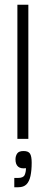

<svg xmlns="http://www.w3.org/2000/svg" viewBox="-20 -583 192 806"><path d="M53 0V-563H99V0ZM40 203V164H55Q78 164 83.5 151.5Q89 139 89 123Q67 126 56 116.5Q45 107 45 86Q45 72 52 61.5Q59 51 79 51Q99 51 106 62Q113 73 113 100Q113 132 108 155.5Q103 179 91 191Q79 203 57 203Z"/></svg>

Font: Darker Grotesque
Style: Regular
Weight: 400
Designer: Gabriel Lam
Foundry: TypeRant
Version: Version 1.000;gftools[0.9.28]